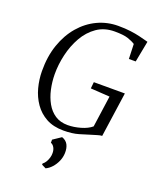

<svg xmlns="http://www.w3.org/2000/svg" viewBox="-181 -859 1025 1244"><g transform="rotate(20 331.0 -237.0)"><path d="M312 8Q242 8 192.5 -19.2Q143 -46.5 111.5 -92Q80 -137.5 65.2 -193.2Q50.5 -249 50 -306Q49 -407.5 77.5 -489.5Q106 -571.5 156.5 -630Q207 -688.5 273.5 -719.8Q340 -751 415 -751Q464 -751 500.2 -746.2Q536.5 -741.5 562.8 -735.2Q589 -729 607 -724Q612.5 -722.5 617.2 -721.2Q622 -720 627.5 -718.5L599.5 -573H552.5L549 -675Q529.5 -688 498.5 -698.5Q467.5 -709 406 -709Q335.5 -709 284 -673.2Q232.5 -637.5 199.2 -579Q166 -520.5 150 -451.2Q134 -382 134.5 -315.5Q135 -263 146 -213Q157 -163 179.8 -122.5Q202.5 -82 238.5 -58.2Q274.5 -34.5 325.5 -34.5Q367.5 -34.5 413.8 -47.8Q460 -61 487.5 -84.5L518 -301L386 -309.5L390.5 -354H604.5L560.5 -45.5Q546.5 -45 531.8 -40.2Q517 -35.5 494.5 -29Q460 -18 416.2 -5Q372.5 8 312 8ZM258.5 263V255Q271.5 245 279.8 230.5Q288 216 292.5 200Q297 184 296.5 169Q296.5 148 287.5 131.8Q278.5 115.5 263.5 110V88.5L319.5 51Q348.5 61 360.8 84.5Q373 108 372 141.5Q371 171.5 359 198.8Q347 226 328.2 246.8Q309.5 267.5 287.5 277.5Z"/></g></svg>

Font: Merriweather 48pt Light
Style: Italic
Weight: 300
Italic angle: -7.8°
Version: Version 2.101